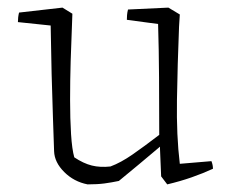

<svg xmlns="http://www.w3.org/2000/svg" viewBox="-20 -475 597 504"><path d="M210 9Q174 2 148.5 -23.5Q123 -49 122 -78Q121 -113 119 -166Q117 -219 115.5 -281.5Q114 -344 113 -408L27 -417Q27 -430 30 -442L144 -455L170 -439L169 -411Q167 -366 165.5 -314.5Q164 -263 164 -213Q164 -163 166.5 -123Q169 -83 175 -62Q199 -46 221 -40.5Q243 -35 270 -38Q297 -48 328 -69.5Q359 -91 398 -121Q398 -197 397.5 -272Q397 -347 395 -412L313 -423Q313 -429 313.5 -435.5Q314 -442 316 -450L422 -455L452 -437L450 -405Q446 -306 444.5 -212.5Q443 -119 452 -45L535 -52Q539 -42 539 -32Q513 -20 483 -9.5Q453 1 419 9L403 -12L400 -84V-90Q370 -65 344 -43Q318 -21 292 0Q273 4 254.5 6.5Q236 9 210 9Z"/></svg>

Font: Labrada Light
Style: Regular
Weight: 300
Designer: Mercedes Jáuregui
Foundry: Omnibus-Type Team
Version: Version 1.000; ttfautohint (v1.8.4.7-5d5b)